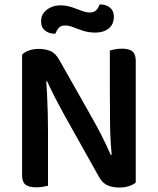

<svg xmlns="http://www.w3.org/2000/svg" viewBox="-20 -833 708 860"><path d="M79 -483 185 -487Q189 -450 191 -408Q193 -366 194 -324.5Q195 -283 195 -244V-1Q188 1 173 3.5Q158 6 142 6Q109 6 94 -6Q79 -18 79 -47ZM588 -125 482 -122Q474 -200 473 -276Q472 -352 472 -423V-607Q480 -609 494.5 -612Q509 -615 526 -615Q559 -615 573.5 -602.5Q588 -590 588 -561ZM588 -165V-218V-15Q577 -6 558 0.5Q539 7 514 7Q485 7 461.5 -3Q438 -13 421 -45L268 -318Q255 -343 240.5 -369.5Q226 -396 213.5 -422Q201 -448 191 -469L79 -443V-588Q90 -600 110 -607Q130 -614 154 -614Q183 -614 206.5 -604Q230 -594 247 -562L401 -290Q415 -265 429 -238Q443 -211 455 -185.5Q467 -160 476 -139ZM249 -809Q277 -809 301 -801Q325 -793 345.5 -785Q366 -777 382 -777Q402 -777 412 -788.5Q422 -800 426 -813H431Q455 -813 472.5 -799Q490 -785 490 -759Q490 -724 467 -705.5Q444 -687 407 -687Q378 -687 353 -695Q328 -703 308 -711Q288 -719 272 -719Q252 -719 242.5 -707.5Q233 -696 228 -682H224Q200 -682 182 -696Q164 -710 164 -737Q164 -761 176.5 -776.5Q189 -792 208.5 -800.5Q228 -809 249 -809Z"/></svg>

Font: BalooTamma2SemiBold
Style: Regular
Weight: 600
Designer: Divya Kowshik, Shuchita Grover and Ek Type
Foundry: Ek Type
Version: Version 1.700